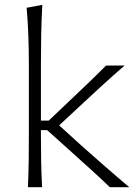

<svg xmlns="http://www.w3.org/2000/svg" viewBox="-20 -782 580 802"><path d="M96.7 0H155.8Q152.8 -56.6 151.9 -108.6Q150.9 -160.6 150.9 -221.2V-238.3H177.2L279.8 -146Q320.3 -109.4 360.6 -73Q400.9 -36.6 439 0H520Q468.3 -43.5 417.5 -87.9Q366.7 -132.3 317.4 -176.3L227.1 -258.3L306.2 -332Q352.5 -375.5 400.9 -419.7Q449.2 -463.9 500.5 -508.3H422.9Q386.2 -471.2 347.2 -433.8Q308.1 -396.5 269 -359.4L183.6 -278.3H150.9V-507.8Q150.9 -574.2 152.1 -636.5Q153.3 -698.7 156.7 -761.7L91.3 -749.5Q96.2 -693.4 98.4 -633.3Q100.6 -573.2 100.6 -507.8V-226.1Q100.6 -163.1 99.9 -110.1Q99.1 -57.1 96.7 0Z"/></svg>

Font: Pinar FD VF
Style: Regular
Weight: 300
Designer: Amin Abedi
Version: Version 2.000